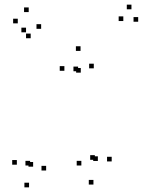

<svg xmlns="http://www.w3.org/2000/svg" viewBox="-20 -784 660 826"><path d="M178.5 -50.5V-70.5H158.5V-50.5ZM316 -477.5V-497.5H296V-477.5ZM327.5 -471.5V-491.5H307.5V-471.5ZM330 -72V-92H310V-72ZM382 10V-10H362V10ZM460.5 -89.5V-109.5H440.5V-89.5ZM574.5 -690.5V-710.5H554.5V-690.5ZM545.5 -744V-764H525.5V-744ZM510.5 -693.5V-713.5H490.5V-693.5ZM401 -91.5V-111.5H381V-91.5ZM388 -96.5V-116.5H368V-96.5ZM383.5 -490V-510H363.5V-490ZM326.5 -565V-585H306.5V-565ZM257 -479.5V-499.5H237V-479.5ZM122.5 -67V-87H102.5V-67ZM109.5 -72V-92H89.5V-72ZM157 -660V-680H137V-660ZM103.5 -732V-752H83.5V-732ZM56.5 -683.5V-703.5H36.5V-683.5ZM112 -619.5V-639.5H92V-619.5ZM92 -645V-665H72V-645ZM52.5 -75.5V-95.5H32.5V-75.5ZM105 22V2H85V22Z"/></svg>

Font: Monaspace Radon Dots Var
Style: Regular
Weight: 400
Designer: Riley Cran and the Lettermatic Team
Version: Version 1.100 (Monaspace Radon Dots)